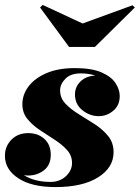

<svg xmlns="http://www.w3.org/2000/svg" viewBox="-20 -751 568 781"><path d="M316 -655.5 519 -729.5 528.5 -720.5 366 -560H261L143 -720.5L153.5 -731ZM442 -132Q442 -69 378.8 -29.5Q315.5 10 205.5 10Q109 10 54.5 -25.8Q0 -61.5 0 -117.5Q0 -155.5 26.2 -182.5Q52.5 -209.5 95 -209.5Q134.5 -209.5 160.5 -186Q186.5 -162.5 186.5 -121.5Q186.5 -80 159 -58.5Q131.5 -37 94 -37Q85.5 -37 77 -38.5Q121.5 -11 185 -11Q223 -11 248 -34.2Q273 -57.5 273 -88Q273 -118.5 252.5 -141Q232 -163.5 202 -182.8Q172 -202 142 -222Q112 -242 91.5 -267Q71 -292 71 -327Q71 -366.5 96.5 -400Q122 -433.5 169.8 -453.8Q217.5 -474 284 -474Q353 -474 393 -456.5Q433 -439 450 -412.8Q467 -386.5 467 -360.5Q467 -322.5 440.8 -300.5Q414.5 -278.5 382 -278.5Q345 -278.5 315 -302.8Q285 -327 285 -366.5Q285 -398 307.8 -420Q330.5 -442 368 -443.5Q341 -452.5 309 -452.5Q267 -452.5 245.8 -430.5Q224.5 -408.5 224.5 -383.5Q224.5 -352 246.5 -329Q268.5 -306 301 -286.2Q333.5 -266.5 365.8 -245.5Q398 -224.5 420 -197.5Q442 -170.5 442 -132Z"/></svg>

Font: Bodoni* 11pt Fatface
Style: Italic
Weight: 900
Italic angle: -13°
Version: Version 2.3